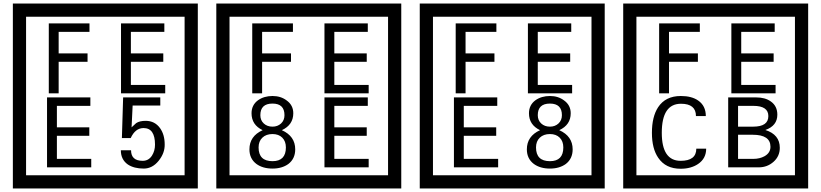

<svg xmlns="http://www.w3.org/2000/svg" viewBox="-20 -980 4660 1090"><path d="M1103 90H53V-960H1103ZM1028 15V-885H128V15ZM488 -799H313V-677H477V-629H313V-450H257V-847H488ZM918 -450H667V-847H913V-799H723V-677H907V-629H723V-498H918ZM498 -30H247V-427H493V-379H303V-257H487V-209H303V-78H498ZM915 -160Q916 -111 880.5 -67Q845 -23 796 -23Q741 -23 706 -46Q666 -74 666 -127H724Q724 -67 790 -67Q824 -67 843 -97Q860 -124 860 -159Q860 -253 795 -253Q748 -253 722 -196H672L679 -427H890V-381H733L727 -257Q740 -269 753 -281Q772 -294 807 -294Q859 -294 889 -252Q915 -215 915 -160Z M2258 90H1208V-960H2258ZM2183 15V-885H1283V15ZM1643 -799H1468V-677H1632V-629H1468V-450H1412V-847H1643ZM2073 -450H1822V-847H2068V-799H1878V-677H2062V-629H1878V-498H2073ZM1656 -132Q1656 -79 1617 -49Q1581 -23 1527 -23Q1472 -23 1436 -49Q1396 -79 1396 -132Q1396 -207 1471 -241Q1408 -271 1408 -337Q1408 -384 1445 -411Q1479 -435 1527 -435Q1574 -435 1607 -410Q1645 -383 1645 -337Q1645 -271 1580 -241Q1656 -207 1656 -132ZM1595 -326Q1595 -392 1527 -392Q1458 -392 1458 -326Q1458 -297 1477.5 -279Q1497 -261 1527 -261Q1556 -261 1575.5 -279Q1595 -297 1595 -326ZM1603 -143Q1603 -178 1582.5 -198.5Q1562 -219 1527 -219Q1491 -219 1469.5 -198.5Q1448 -178 1448 -143Q1448 -65 1527 -65Q1603 -65 1603 -143ZM2073 -30H1822V-427H2068V-379H1878V-257H2062V-209H1878V-78H2073Z M3413 90H2363V-960H3413ZM3338 15V-885H2438V15ZM2798 -799H2623V-677H2787V-629H2623V-450H2567V-847H2798ZM3228 -450H2977V-847H3223V-799H3033V-677H3217V-629H3033V-498H3228ZM2808 -30H2557V-427H2803V-379H2613V-257H2797V-209H2613V-78H2808ZM3231 -132Q3231 -79 3192 -49Q3156 -23 3102 -23Q3047 -23 3011 -49Q2971 -79 2971 -132Q2971 -207 3046 -241Q2983 -271 2983 -337Q2983 -384 3020 -411Q3054 -435 3102 -435Q3149 -435 3182 -410Q3220 -383 3220 -337Q3220 -271 3155 -241Q3231 -207 3231 -132ZM3170 -326Q3170 -392 3102 -392Q3033 -392 3033 -326Q3033 -297 3052.5 -279Q3072 -261 3102 -261Q3131 -261 3150.5 -279Q3170 -297 3170 -326ZM3178 -143Q3178 -178 3157.5 -198.5Q3137 -219 3102 -219Q3066 -219 3044.5 -198.5Q3023 -178 3023 -143Q3023 -65 3102 -65Q3178 -65 3178 -143Z M4568 90H3518V-960H4568ZM4493 15V-885H3593V15ZM3953 -799H3778V-677H3942V-629H3778V-450H3722V-847H3953ZM4383 -450H4132V-847H4378V-799H4188V-677H4372V-629H4188V-498H4383ZM3989 -136Q3989 -80 3943 -49Q3903 -22 3844 -22Q3759 -22 3717 -84Q3681 -136 3681 -226Q3681 -317 3716 -371Q3758 -435 3845 -435Q3907 -435 3944 -409Q3987 -379 3987 -321H3931Q3931 -391 3846 -391Q3737 -391 3737 -226Q3737 -67 3844 -67Q3933 -67 3933 -136ZM4407 -141Q4407 -93 4371.5 -61.5Q4336 -30 4288 -30H4114V-427H4273Q4324 -427 4356 -404Q4393 -378 4393 -329Q4393 -266 4325 -242Q4407 -216 4407 -141ZM4342 -321Q4342 -379 4257 -379H4170V-261H4256Q4342 -261 4342 -321ZM4354 -147Q4354 -215 4253 -215H4170V-78H4256Q4293 -78 4320 -93Q4354 -112 4354 -147Z"/></svg>

Font: Unicode BMP Fallback SIL
Style: Regular
Weight: 400
Foundry: NRSI, SIL International
Version: Version 5.1 Based on Unicode 5.1